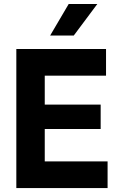

<svg xmlns="http://www.w3.org/2000/svg" viewBox="-20 -956 614 976"><path d="M63 -707H207.5V0H63ZM205.6 -135.7H526.9V0H205.6ZM205.6 -424.3H491.7V-300.3H205.6ZM205.6 -707H519V-571.3H205.6ZM474.6 -935.5H329.1L234.9 -775.4H355Z"/></svg>

Font: Wanted Sans Std Variable
Style: Regular
Weight: 400
Designer: Original Design by Kil Hyung-jin and Kang Hanbin, Wanted Lab, Inc;
Foundry: Wanted Lab, Inc.
Version: Version 1.003;Glyphs 3.2 (3227)